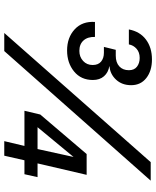

<svg xmlns="http://www.w3.org/2000/svg" viewBox="66 -816 750 923"><g transform="rotate(90 441.5 -355.0)"><path d="M86 -436H158Q157 -401 175 -381Q193 -361 225 -361Q254 -361 273.5 -379Q293 -397 293 -425Q293 -452 276.5 -465.5Q260 -479 234 -479H206L220 -536H248Q281 -536 299.5 -553Q318 -570 318 -599Q318 -625 301 -638Q284 -651 259 -651Q232 -651 215 -636Q198 -621 194 -599H122Q132 -652 170.5 -681Q209 -710 266 -710Q321 -710 355.5 -683Q390 -656 390 -610Q390 -566 363.5 -537.5Q337 -509 300 -506L299 -505Q329 -500 347 -479.5Q365 -459 365 -426Q365 -369 324 -335.5Q283 -302 223 -302Q161 -302 121.5 -338.5Q82 -375 86 -436ZM226 0H139L760 -704H849ZM729 0H659L682 -97H513L531 -173L721 -396H821L766 -160H832L818 -97H751ZM735 -333 592 -160H697Z"/></g></svg>

Font: CBA Beacon Sans
Style: Italic
Weight: 400
Italic angle: -13°
Designer: Wei Huang
Foundry: Wei Huang
Version: Version 1.002